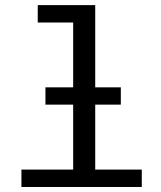

<svg xmlns="http://www.w3.org/2000/svg" viewBox="-20 -745 640 765"><path d="M359.4 -397H461.4V-328.1H359.4V-69.3H544.9V0H65.4V-69.3H271.5V-328.1H161.1V-397H271.5V-655.3H130.4V-724.6H359.4Z"/></svg>

Font: Cousine
Style: Regular
Weight: 400
Monospace: yes
Designer: Steve Matteson
Foundry: Monotype Imaging Inc.
Version: Version 1.21